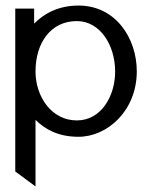

<svg xmlns="http://www.w3.org/2000/svg" viewBox="-20 -482 548 692"><path d="M35 136 108 190V-50C142 -16 190 11 263 11C367 11 473 -83 473 -225C473 -344 397 -462 263 -462C189 -462 138 -432 103 -397V-451H35ZM108 -224C108 -328 163 -406 257 -406C341 -406 395 -319 395 -224C395 -136 345 -48 257 -48C164 -48 108 -136 108 -224Z"/></svg>

Font: Charger Sport
Style: Df
Weight: 400
Designer: Jasper
Foundry: Cannot Into Space Fonts
Version: Version 1.1